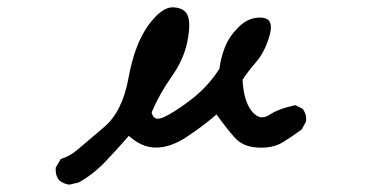

<svg xmlns="http://www.w3.org/2000/svg" viewBox="-20 -418 1040 526"><path d="M169.9 87.9Q154.3 85.9 142.6 76.2Q130.9 62.5 132.8 41L146.5 17.6Q171.9 9.8 193.4 -8.8Q214.8 -27.3 265.1 -69.8Q315.4 -112.3 332 -204.1Q348.6 -295.9 385.7 -347.7Q422.9 -399.4 454.6 -397.9Q486.3 -396.5 494.6 -374.5Q502.9 -352.5 493.2 -303.7Q483.4 -254.9 450.2 -208Q417 -161.1 395.5 -110.4Q400.4 -84 429.2 -97.2Q458 -110.4 503.9 -145.5Q549.8 -180.7 581.1 -229.5Q585 -260.7 596.7 -290Q608.4 -319.3 635.7 -345.7Q663.1 -372.1 697.3 -369.6Q731.4 -367.2 718.8 -321.8Q706.1 -276.4 681.6 -248Q657.2 -219.7 644.5 -199.2Q647.5 -141.6 669.4 -113.8Q691.4 -85.9 717.3 -103Q743.2 -120.1 789.1 -129.9L808.6 -120.1Q820.3 -106.4 818.4 -85L806.6 -63.5Q780.3 -43.9 753.9 -27.8Q727.5 -11.7 686.5 -13.7Q645.5 -15.6 622.6 -41.5Q599.6 -67.4 573.2 -104.5Q532.2 -69.3 489.3 -41.5Q446.3 -13.7 407.2 -13.7Q368.2 -13.7 333 -45.9Q301.8 -9.8 268.1 25.4Q234.4 60.5 195.3 82Z"/></svg>

Font: NaikaiFont
Style: Regular
Weight: 400
Version: Version 1.67